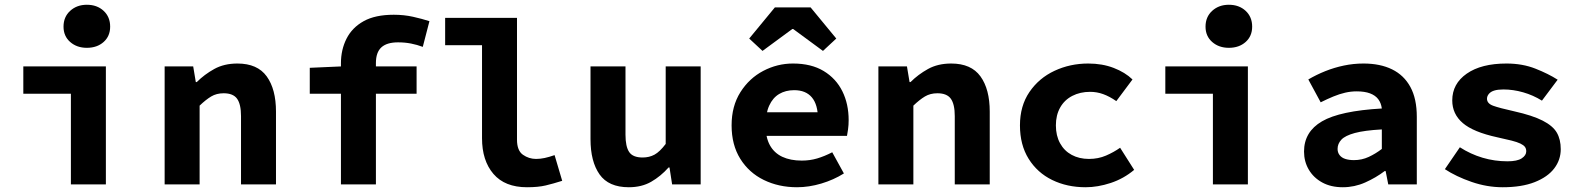

<svg xmlns="http://www.w3.org/2000/svg" viewBox="-20 -775 6640 807"><path d="M278 0V-381H78V-496H425V0ZM345 -574Q303 -574 275 -598.5Q247 -623 247 -663Q247 -704 275 -729.5Q303 -755 345 -755Q388 -755 415.5 -729.5Q443 -704 443 -663Q443 -623 415.5 -598.5Q388 -574 345 -574Z M672 0V-496H792L803 -430H807Q839 -462 880.5 -485Q922 -508 978 -508Q1062 -508 1101 -454Q1140 -400 1140 -306V0H993V-287Q993 -337 976.5 -360Q960 -383 920 -383Q890 -383 867.5 -369.5Q845 -356 819 -331V0Z M1413 0V-509Q1413 -566 1436.5 -612.5Q1460 -659 1508.5 -686Q1557 -713 1635 -713Q1678 -713 1716 -704.5Q1754 -696 1785 -686L1757 -578Q1733 -587 1707.5 -592Q1682 -597 1653 -597Q1606 -597 1583 -576Q1560 -555 1560 -510V0ZM1282 -381V-490L1418 -496H1731V-381Z M2195 12Q2102 12 2054 -44Q2006 -100 2006 -194V-585H1851V-700H2153V-188Q2153 -142 2178 -124.5Q2203 -107 2233 -107Q2251 -107 2269.5 -111Q2288 -115 2311 -123L2343 -15Q2305 -3 2273.5 4.5Q2242 12 2195 12Z M2623 12Q2538 12 2500 -42Q2462 -96 2462 -190V-496H2609V-209Q2609 -159 2624.5 -136Q2640 -113 2681 -113Q2709 -113 2731 -125Q2753 -137 2778 -170V-496H2925V0H2805L2794 -71H2790Q2757 -34 2717 -11Q2677 12 2623 12Z M3330 12Q3253 12 3190.5 -18.5Q3128 -49 3091.5 -107.5Q3055 -166 3055 -248Q3055 -329 3092 -387.5Q3129 -446 3188 -477Q3247 -508 3313 -508Q3390 -508 3442 -476.5Q3494 -445 3520.5 -391.5Q3547 -338 3547 -270Q3547 -250 3544.5 -231.5Q3542 -213 3540 -204H3164V-303H3441L3418 -275Q3418 -335 3392.5 -365.5Q3367 -396 3318 -396Q3282 -396 3255 -380Q3228 -364 3213 -331Q3198 -298 3198 -248Q3198 -197 3216 -164.5Q3234 -132 3268 -116Q3302 -100 3350 -100Q3384 -100 3414.5 -109Q3445 -118 3478 -135L3527 -46Q3484 -19 3432 -3.5Q3380 12 3330 12ZM3185 -561 3129 -613 3237 -744H3387L3495 -613L3439 -561L3314 -653H3310Z M3672 0V-496H3792L3803 -430H3807Q3839 -462 3880.5 -485Q3922 -508 3978 -508Q4062 -508 4101 -454Q4140 -400 4140 -306V0H3993V-287Q3993 -337 3976.5 -360Q3960 -383 3920 -383Q3890 -383 3867.5 -369.5Q3845 -356 3819 -331V0Z M4543 12Q4465 12 4402.5 -18.5Q4340 -49 4303.5 -107.5Q4267 -166 4267 -248Q4267 -330 4307 -388.5Q4347 -447 4412.5 -477.5Q4478 -508 4554 -508Q4613 -508 4661 -489.5Q4709 -471 4740 -441L4672 -350Q4643 -370 4616.5 -379.5Q4590 -389 4562 -389Q4520 -389 4487 -372Q4454 -355 4436 -323Q4418 -291 4418 -248Q4418 -205 4435.5 -173Q4453 -141 4484.5 -124Q4516 -107 4557 -107Q4596 -107 4628.5 -121Q4661 -135 4688 -154L4747 -61Q4703 -24 4648.5 -6Q4594 12 4543 12Z M5078 0V-381H4878V-496H5225V0ZM5145 -574Q5103 -574 5075 -598.5Q5047 -623 5047 -663Q5047 -704 5075 -729.5Q5103 -755 5145 -755Q5188 -755 5215.5 -729.5Q5243 -704 5243 -663Q5243 -623 5215.5 -598.5Q5188 -574 5145 -574Z M5624 12Q5574 12 5537.5 -8Q5501 -28 5481 -62Q5461 -96 5461 -138Q5461 -221 5536.5 -265Q5612 -309 5788 -319Q5785 -342 5773 -358Q5761 -374 5738.5 -382.5Q5716 -391 5682 -391Q5658 -391 5634 -385.5Q5610 -380 5584.5 -369.5Q5559 -359 5531 -345L5479 -441Q5513 -461 5550.5 -476Q5588 -491 5628.5 -499.5Q5669 -508 5711 -508Q5781 -508 5831 -483.5Q5881 -459 5908 -409.5Q5935 -360 5935 -284V0H5815L5804 -56H5800Q5763 -28 5718 -8Q5673 12 5624 12ZM5671 -102Q5704 -102 5733 -115.5Q5762 -129 5788 -149V-231Q5715 -227 5674.5 -216Q5634 -205 5618 -188Q5602 -171 5602 -149Q5602 -134 5610.5 -123Q5619 -112 5634.5 -107Q5650 -102 5671 -102Z M6296 12Q6230 12 6165 -10.5Q6100 -33 6053 -64L6116 -156Q6161 -127 6211.5 -112Q6262 -97 6316 -97Q6357 -97 6376 -109.5Q6395 -122 6395 -139Q6395 -150 6389.5 -157.5Q6384 -165 6370.5 -171.5Q6357 -178 6333.5 -184Q6310 -190 6273 -198Q6172 -220 6128 -258Q6084 -296 6084 -353Q6084 -423 6145 -465.5Q6206 -508 6312 -508Q6379 -508 6433.5 -486.5Q6488 -465 6527 -440L6461 -352Q6424 -375 6382 -387Q6340 -399 6299 -399Q6276 -399 6261 -394.5Q6246 -390 6238 -380.5Q6230 -371 6230 -360Q6230 -340 6256 -330.5Q6282 -321 6345 -307Q6421 -290 6464 -268Q6507 -246 6523.5 -217.5Q6540 -189 6540 -148Q6540 -103 6512.5 -67Q6485 -31 6430.5 -9.5Q6376 12 6296 12Z"/></svg>

Font: Source Code Pro ExtraLight
Style: Bold
Weight: 700
Monospace: yes
Version: Version 1.018;hotconv 1.0.116;makeotfexe 2.5.65601